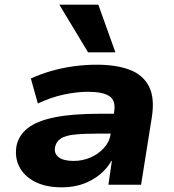

<svg xmlns="http://www.w3.org/2000/svg" viewBox="-20 -791 746 822"><path d="M244 11Q176 11 129.5 -13Q83 -37 62.5 -77.5Q42 -118 51 -168Q61 -213 99.5 -243Q138 -273 213 -288.5Q288 -304 408 -304H491L478 -219H400Q340 -219 300.5 -215Q261 -211 241 -198.5Q221 -186 216 -162Q210 -135 230.5 -118.5Q251 -102 295 -102Q333 -102 367 -116.5Q401 -131 425 -157.5Q449 -184 454 -218L469 -314Q476 -361 448 -379.5Q420 -398 357 -398Q309 -398 254.5 -386.5Q200 -375 142 -348L112 -455Q156 -475 202.5 -488Q249 -501 297.5 -507.5Q346 -514 393 -514Q479 -514 536 -492Q593 -470 618 -420.5Q643 -371 630 -289L584 0H444L459 -102H457Q438 -69 407 -43.5Q376 -18 335.5 -3.5Q295 11 244 11ZM357 -567 234 -771H401L474 -567Z"/></svg>

Font: Nunito Sans 7pt SemiExpanded ExtraBold
Style: Italic
Weight: 800
Width: 6
Italic angle: -9°
Designer: Vernon Adams
Foundry: Vernon Adams
Version: Version 3.101;gftools[0.9.27]